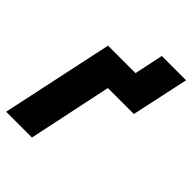

<svg xmlns="http://www.w3.org/2000/svg" viewBox="-209 -795 894 894"><g transform="rotate(45 238.5 -348.0)"><path d="M-6 0H164L251 -413H422L483 -696H323L293 -553H112Z"/></g></svg>

Font: Noto Sans Condensed Black
Style: Italic
Weight: 900
Width: 3
Italic angle: -12°
Designer: Monotype Design Team
Foundry: Monotype Imaging Inc.
Version: Version 2.013